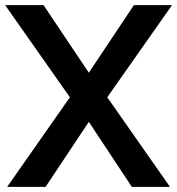

<svg xmlns="http://www.w3.org/2000/svg" viewBox="-23 -730 692 750"><path d="M147 -710 324 -446 500 -710H649L396 -350L641 0H492L324 -254L155 0H5L250 -350L-3 -710Z"/></svg>

Font: IngvarSans
Style: Bold
Weight: 700
Version: Version 3.000